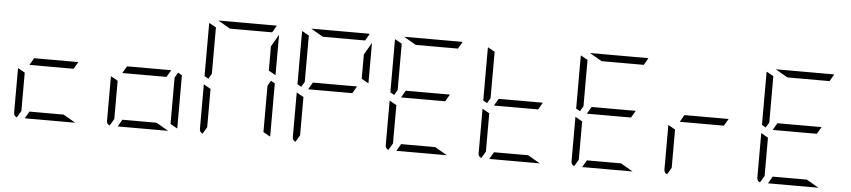

<svg xmlns="http://www.w3.org/2000/svg" viewBox="-51 -1340 7447 1680"><g transform="rotate(5 3672.0 -500.0)"><path d="M584 -469H408H196L232 -531H408H620ZM532 -62 639 0H408H196L232 -62H408ZM126 -2Q99 -12 99 -41V-433L161 -398V-265V-62Z M1400 -469H1224H1012L1048 -531H1224H1436ZM1348 -62 1455 0H1224H1012L1048 -62H1224ZM1498 -515 1533 -495V-41Q1533 -32 1531 -28L1471 -62V-265V-469ZM942 -2Q915 -12 915 -41V-433L977 -398V-265V-62Z M1793 -531 1766 -485 1731 -505V-959Q1731 -968 1733 -972L1793 -938V-735ZM2314 -515 2349 -495V-41Q2349 -32 2347 -28L2287 -62V-265V-469ZM1758 -2Q1731 -12 1731 -41V-433L1793 -398V-265V-62ZM1916 -938 1809 -1000H2040H2308Q2318 -1000 2322 -998L2287 -938H2040ZM2287 -815 2349 -922V-567L2287 -602V-735Z M3032 -469H2856H2644L2680 -531H2856H3068ZM2609 -531 2582 -485 2547 -505V-959Q2547 -968 2549 -972L2609 -938V-735ZM2574 -2Q2547 -12 2547 -41V-433L2609 -398V-265V-62ZM2732 -938 2625 -1000H2856H3124Q3134 -1000 3138 -998L3103 -938H2856ZM3103 -815 3165 -922V-567L3103 -602V-735Z M3848 -469H3672H3460L3496 -531H3672H3884ZM3425 -531 3398 -485 3363 -505V-959Q3363 -968 3365 -972L3425 -938V-735ZM3796 -62 3903 0H3672H3460L3496 -62H3672ZM3390 -2Q3363 -12 3363 -41V-433L3425 -398V-265V-62ZM3548 -938 3441 -1000H3672H3940Q3950 -1000 3954 -998L3919 -938H3672Z M4664 -469H4488H4276L4312 -531H4488H4700ZM4241 -531 4214 -485 4179 -505V-959Q4179 -968 4181 -972L4241 -938V-735ZM4612 -62 4719 0H4488H4276L4312 -62H4488ZM4206 -2Q4179 -12 4179 -41V-433L4241 -398V-265V-62Z M5480 -469H5304H5092L5128 -531H5304H5516ZM5057 -531 5030 -485 4995 -505V-959Q4995 -968 4997 -972L5057 -938V-735ZM5428 -62 5535 0H5304H5092L5128 -62H5304ZM5022 -2Q4995 -12 4995 -41V-433L5057 -398V-265V-62ZM5180 -938 5073 -1000H5304H5572Q5582 -1000 5586 -998L5551 -938H5304Z M6296 -469H6120H5908L5944 -531H6120H6332ZM5838 -2Q5811 -12 5811 -41V-433L5873 -398V-265V-62Z M7112 -469H6936H6724L6760 -531H6936H7148ZM6689 -531 6662 -485 6627 -505V-959Q6627 -968 6629 -972L6689 -938V-735ZM7060 -62 7167 0H6936H6724L6760 -62H6936ZM6654 -2Q6627 -12 6627 -41V-433L6689 -398V-265V-62ZM6812 -938 6705 -1000H6936H7204Q7214 -1000 7218 -998L7183 -938H6936Z"/></g></svg>

Font: DSEG7 Modern Mini
Style: Light
Weight: 300
Designer: Keshikan(Twitter:@keshinomi_88pro)
Version: Version 0.46